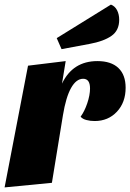

<svg xmlns="http://www.w3.org/2000/svg" viewBox="-23 -796 567 836"><path d="M401 -530Q461 -530 492.5 -500Q524 -470 524 -414Q524 -350 486 -309.5Q448 -269 389 -269Q370 -269 353 -273.5Q336 -278 328 -288Q345 -311 357 -346.5Q369 -382 369 -411Q369 -453 339 -453Q309 -453 286.5 -413Q264 -373 251 -294L203 0L-3 20L99 -510L263 -530L247 -432Q294 -530 401 -530ZM496 -710Q496 -663 462 -639.5Q428 -616 368 -605L245 -582L224 -630L460 -776Q478 -769 487 -751Q496 -733 496 -710Z"/></svg>

Font: Sansita ExtraBold Italic
Style: Regular
Weight: 800
Italic angle: -11°
Designer: Pablo Cosgaya
Foundry: Omnibus-Type
Version: Version 1.006